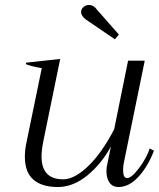

<svg xmlns="http://www.w3.org/2000/svg" viewBox="-20 -742 639 772"><path d="M306 -694Q306 -705 315.5 -713.5Q325 -722 337 -722Q357 -722 370 -703L458 -603L442 -584L326 -663Q306 -678 306 -694ZM599 -136Q575 -73 537 -31.5Q499 10 456 10Q433 10 420.5 -7.5Q408 -25 408 -53Q408 -70 412 -85L426 -153Q388 -83 331 -36.5Q274 10 212 10Q149 10 114.5 -19.5Q80 -49 80 -112Q80 -141 87 -172L148 -468Q110 -474 84 -484L85 -490L222 -505L155 -178Q147 -138 147 -113Q147 -21 234 -21Q279 -21 334 -73.5Q389 -126 439 -222L495 -498H562L478 -88Q475 -73 475 -58Q475 -26 491 -26Q509 -26 539 -66Q569 -106 582 -145Z"/></svg>

Font: Trirong Light
Style: Italic
Weight: 300
Italic angle: -12°
Designer: Katatrad Team
Foundry: CadsonDemak
Version: Version 1.001